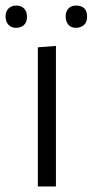

<svg xmlns="http://www.w3.org/2000/svg" viewBox="-55 -670 333 690"><path d="M146 -505V0H81V-500ZM2.5 -570Q-15 -570 -25 -581.5Q-35 -593 -35 -611Q-35 -629 -24.5 -639.5Q-14 -650 3.5 -650Q21 -650 31.5 -639.5Q42 -629 42 -609.5Q42 -590 31 -580Q20 -570 2.5 -570ZM218 -650Q258 -650 258 -610Q258 -590 246.5 -580Q235 -570 217.5 -570Q200 -570 190.5 -581.5Q181 -593 181 -611Q181 -629 191 -639.5Q201 -650 218 -650Z"/></svg>

Font: Antic
Style: Regular
Weight: 400
Version: Version 1.0002